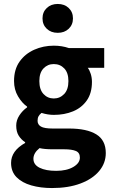

<svg xmlns="http://www.w3.org/2000/svg" viewBox="-20 -738 570 971"><path d="M243 213Q185 213 138 199.5Q91 186 63.5 158Q36 130 36 86Q36 25 107 -15V-19Q87 -32 74.5 -52Q62 -72 62 -103Q62 -130 78 -154.5Q94 -179 117 -195V-199Q91 -217 71 -251Q51 -285 51 -328Q51 -387 79 -426.5Q107 -466 153 -486.5Q199 -507 252 -507Q293 -507 328 -495H507V-395H424Q433 -383 439 -364Q445 -345 445 -324Q445 -267 419 -230Q393 -193 349.5 -175Q306 -157 252 -157Q222 -157 190 -167Q180 -159 175 -150Q170 -141 170 -127Q170 -108 187 -98Q204 -88 246 -88H329Q419 -88 467 -58.5Q515 -29 515 36Q515 87 481.5 127Q448 167 387 190Q326 213 243 213ZM252 -240Q283 -240 304.5 -262.5Q326 -285 326 -328Q326 -370 305 -392Q284 -414 252 -414Q221 -414 200 -392Q179 -370 179 -328Q179 -285 200 -262.5Q221 -240 252 -240ZM264 126Q317 126 350.5 106.5Q384 87 384 59Q384 34 363.5 25.5Q343 17 305 17H248Q204 17 180 11Q149 36 149 65Q149 95 180.5 110.5Q212 126 264 126ZM272 -572Q238 -572 216.5 -592.5Q195 -613 195 -645Q195 -677 216.5 -697.5Q238 -718 272 -718Q306 -718 327.5 -697.5Q349 -677 349 -645Q349 -613 327.5 -592.5Q306 -572 272 -572Z"/></svg>

Font: Assistant
Style: Bold
Weight: 700
Designer: Hebrew By Ben Nathan, Latin by Paul Hunt
Version: Version 3.000